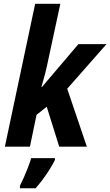

<svg xmlns="http://www.w3.org/2000/svg" viewBox="-20 -780 586 1021"><path d="M5.9 0 167 -759.8H300.8L229 -426.3Q225.6 -409.7 220.5 -390.4Q215.3 -371.1 210 -352.3Q204.6 -333.5 200.2 -317.4H203.1L397 -545.4H546.4L337.4 -308.1L441.9 0H294.9L228.5 -212.4L174.3 -169.4L139.2 0ZM85.9 221.2V208Q95.7 189 107.2 162.8Q118.7 136.7 129.2 109.6Q139.6 82.5 146 61H272V70.8Q261.2 92.8 244.6 119.6Q228 146.5 208.3 172.9Q188.5 199.2 169.4 221.2Z"/></svg>

Font: Open Sans SemiCondensed
Style: Bold Italic
Weight: 700
Width: 4
Italic angle: -12°
Designer: Monotype Design Team
Foundry: Monotype Imaging Inc.
Version: Version 3.003